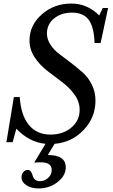

<svg xmlns="http://www.w3.org/2000/svg" viewBox="-20 -800 638 1080"><path d="M538 -713 558 -755H588L546 -558H512Q509 -648 479 -688.5Q449 -729 385 -729Q324 -729 284 -696Q244 -663 244 -612Q244 -579 264 -548.5Q284 -518 314.5 -495.5Q345 -473 380.5 -445.5Q416 -418 446.5 -391Q477 -364 497 -323Q517 -282 517 -234Q517 -139 450.5 -69Q384 1 287 9L249 72Q350 72 350 141Q350 188 304 224Q258 260 198 260Q156 260 128.5 242Q101 224 101 197Q101 179 111.5 167.5Q122 156 136 156Q148 156 154.5 166Q161 176 163.5 187.5Q166 199 176 209Q186 219 204 219Q231 219 251 200.5Q271 182 271 156Q271 113 209 113Q187 113 175 115L174 112L236 9Q144 0 72 -76L51 0H16L58 -254H91Q98 -151 142.5 -97Q187 -43 264 -43Q335 -43 381.5 -82.5Q428 -122 428 -182Q428 -228 399 -268Q370 -308 328.5 -339Q287 -370 245.5 -402Q204 -434 175 -477.5Q146 -521 146 -572Q146 -658 215 -719Q284 -780 382 -780Q471 -780 538 -713Z"/></svg>

Font: Libre Baskerville
Style: Italic
Weight: 400
Italic angle: -15°
Designer: Pablo Impallari, Rodrigo Fuenzalida
Foundry: Pablo Impallari, Rodrigo Fuenzalida
Version: Version 1.051;Glyphs 3.2.3 (3260)